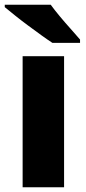

<svg xmlns="http://www.w3.org/2000/svg" viewBox="-25 -786 359 806"><path d="M244 0H70V-550H244ZM188 -766Q204 -744 226.5 -717Q249 -690 272 -664.5Q295 -639 311 -620V-606H195Q175 -619 148 -638.5Q121 -658 92 -679.5Q63 -701 37.5 -721.5Q12 -742 -5 -756V-766Z"/></svg>

Font: Noto Sans Oriya ExtraBold
Style: Regular
Weight: 800
Version: Version 2.003